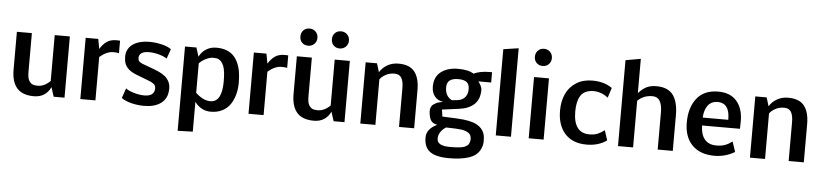

<svg xmlns="http://www.w3.org/2000/svg" viewBox="-55 -1203 7728 1807"><g transform="rotate(5 3808.5 -300.0)"><path d="M304.7 -89.8Q366.7 -89.8 422.9 -145V-578.6H565.9V0H463.4L435.1 -87.9Q415 -42.5 375 -15.4Q335 11.7 276.9 11.7Q168.5 11.7 116.9 -47.1Q65.4 -106 65.4 -221.7V-578.6H207V-213.9Q207 -155.8 221.2 -131.6Q235.4 -107.4 253.4 -98.6Q271.5 -89.8 304.7 -89.8Z M985.8 -466.8Q924.8 -466.8 857.9 -410.2V0H715.3V-578.6H834L851.6 -485.4Q878.9 -530.8 914.6 -555.9Q950.2 -581.1 1005.4 -581.1Q1016.6 -581.1 1040 -580.1V-460.9Q1026.4 -466.8 985.8 -466.8Z M1311 -86.4Q1408.2 -86.4 1408.2 -162.1Q1408.7 -189.5 1385.3 -206.1Q1364.7 -220.7 1338.4 -229.5L1224.6 -273.4Q1132.3 -307.6 1109.9 -372.1Q1100.6 -398.4 1100.6 -436Q1100.6 -473.6 1117.9 -505.1Q1135.3 -536.6 1165.5 -555.7Q1225.6 -593.3 1316.9 -593.3Q1375 -593.3 1433.6 -579.3Q1492.2 -565.4 1523.4 -541.5L1491.2 -449.7Q1464.8 -469.2 1415.8 -482.7Q1366.7 -496.1 1322.3 -496.1Q1227.1 -496.1 1227.1 -432.6Q1227.1 -408.2 1244.6 -395.5Q1265.6 -380.4 1286.1 -375.5L1379.9 -340.8Q1472.2 -307.6 1506.8 -265.6Q1540.5 -225.6 1540.5 -174.3Q1540.5 -123 1523.4 -87.9Q1506.3 -52.7 1476.1 -31.2Q1416 11.7 1317.9 11.7Q1255.9 11.7 1196.8 -3.4Q1137.7 -18.6 1103.5 -43.9L1135.7 -137.2Q1162.1 -116.7 1214.4 -101.6Q1266.6 -86.4 1311 -86.4Z M2045.4 -281.7Q2045.4 -381.8 2027.8 -426.8Q2009.3 -472.7 1979 -487.3Q1961.4 -496.1 1929 -496.1Q1896.5 -496.1 1859.6 -478Q1822.8 -460 1796.4 -432.6V-153.3Q1867.7 -86.4 1935.1 -86.4Q2045.4 -86.4 2045.4 -281.7ZM1947.8 11.7Q1856.4 11.7 1796.4 -68.4V213.4L1653.8 217.8V-578.6H1761.7L1788.1 -494.1Q1810.5 -539.6 1852.5 -566.4Q1894.5 -593.3 1949 -593.3Q2003.4 -593.3 2043 -578.6Q2082.5 -564 2109.4 -537.4Q2136.2 -510.7 2154.1 -471.9Q2171.9 -433.1 2179.7 -387.2Q2187.5 -341.3 2187.5 -282Q2187.5 -222.7 2172.9 -169.4Q2158.2 -116.2 2129.6 -75.2Q2101.1 -34.2 2054.4 -11.2Q2007.8 11.7 1947.8 11.7Z M2574.7 -466.8Q2513.7 -466.8 2446.8 -410.2V0H2304.2V-578.6H2422.9L2440.4 -485.4Q2467.8 -530.8 2503.4 -555.9Q2539.1 -581.1 2594.2 -581.1Q2605.5 -581.1 2628.9 -580.1V-460.9Q2615.2 -466.8 2574.7 -466.8Z M2710.4 0ZM2949.7 -89.8Q3011.7 -89.8 3067.9 -145V-578.6H3210.9V0H3108.4L3080.1 -87.9Q3060.1 -42.5 3020 -15.4Q2980 11.7 2921.9 11.7Q2813.5 11.7 2762 -47.1Q2710.4 -106 2710.4 -221.7V-578.6H2852.1V-213.9Q2852.1 -155.8 2866.2 -131.6Q2880.4 -107.4 2898.4 -98.6Q2916.5 -89.8 2949.7 -89.8ZM2888.2 -768.1Q2888.2 -732.9 2865.2 -710Q2842.3 -687 2806.9 -687Q2771.5 -687 2749.3 -709.7Q2727.1 -732.4 2727.1 -767.8Q2727.1 -803.2 2749.5 -826.2Q2772 -849.1 2807.1 -849.1Q2842.3 -849.1 2865.2 -826.2Q2888.2 -803.2 2888.2 -768.1ZM3186 -768.1Q3186 -733.4 3162.8 -710.2Q3139.6 -687 3104.5 -687Q3069.3 -687 3047.1 -709.7Q3024.9 -732.4 3024.9 -767.8Q3024.9 -803.2 3047.4 -826.2Q3069.8 -849.1 3104.7 -849.1Q3139.6 -849.1 3162.8 -825.9Q3186 -802.7 3186 -768.1Z M3502.9 -430.2V0H3360.4V-578.6H3467.8L3492.7 -496.6Q3518.6 -539.6 3564.5 -566.4Q3610.4 -593.3 3669.9 -593.3Q3775.4 -593.3 3822.3 -533.9Q3869.1 -474.6 3869.1 -359.9V0H3726.1V-367.2Q3726.1 -431.6 3706.1 -463.9Q3686 -496.1 3640.4 -496.1Q3594.7 -496.1 3558.6 -476.6Q3522.5 -457 3502.9 -430.2Z M4097.7 77.6Q4097.7 146 4219.7 146Q4331.1 145.5 4361.3 129.9Q4387.2 116.2 4394 105Q4407.7 80.6 4407.7 57.1Q4407.7 33.7 4399.9 18.8Q4392.1 3.9 4376.7 -5.1Q4361.3 -14.2 4344.5 -19.5Q4327.6 -24.9 4302.7 -27.3Q4277.8 -29.8 4258.8 -30.8Q4239.7 -31.7 4211.9 -32.2Q4184.1 -32.7 4168.9 -33.7Q4139.6 -17.6 4118.7 12Q4097.7 41.5 4097.7 77.6ZM4135.3 -410.2Q4135.3 -326.7 4199.7 -293.9L4259.3 -300.3Q4300.3 -307.1 4324.2 -335.7Q4348.1 -364.3 4348.1 -411.1Q4348.1 -458 4322.3 -477.5Q4296.4 -497.1 4242.7 -497.1Q4189 -497.1 4162.1 -475.8Q4135.3 -454.6 4135.3 -410.2ZM4379.9 -560.5Q4440.9 -589.4 4532.2 -589.4H4553.7V-492.2H4432.6Q4467.8 -446.8 4467.8 -414.6Q4467.8 -325.7 4416.5 -278.1Q4365.2 -230.5 4274.9 -219.2L4114.7 -198.2L4124 -132.8L4261.2 -127Q4393.6 -120.6 4451.2 -87.9Q4505.9 -57.6 4522.5 -7.8Q4532.2 20.5 4532 62.3Q4531.7 104 4514.6 139.2Q4497.6 174.3 4469.7 195.6Q4441.9 216.8 4400.4 229.5Q4329.1 252 4219.7 252Q4081.1 252 4026.4 199.2Q3983.4 158.2 3983.4 76.9Q3983.4 -4.4 4083.5 -51.8Q4039.1 -58.1 4021.2 -87.9Q4003.4 -117.7 4000.5 -173.8Q4001 -218.8 4029.3 -238.3Q4056.6 -257.3 4078.4 -262.2Q4100.1 -267.1 4118.2 -271.5Q4068.8 -277.8 4039.3 -314Q4009.8 -350.1 4009.8 -405.8Q4009.8 -498 4071.5 -545.7Q4133.3 -593.3 4232.7 -593.3Q4332 -593.3 4379.9 -560.5Z M4783.7 0H4640.1V-814.5L4783.7 -835.9Z M4951.2 0V-578.6H5092.3V0ZM5103 -770.5Q5103 -735.8 5080.1 -712.6Q5057.1 -689.5 5022 -689.5Q4986.8 -689.5 4964.6 -712.2Q4942.4 -734.9 4942.4 -770Q4942.4 -805.2 4965.1 -828.4Q4987.8 -851.6 5022.5 -851.6Q5057.1 -851.6 5080.1 -828.4Q5103 -805.2 5103 -770.5Z M5689 -44.4Q5610.8 11.7 5499.5 11.7Q5365.7 11.7 5293.9 -68.1Q5222.2 -147.9 5222.2 -285.6Q5222.2 -375 5254.2 -444.1Q5286.1 -513.2 5350.1 -553.2Q5414.1 -593.3 5501 -593.3Q5615.2 -593.3 5689 -539.6L5658.2 -445.3Q5596.7 -496.1 5515.6 -496.1Q5433.6 -492.2 5399.4 -439.5Q5365.7 -385.7 5365.7 -290Q5365.7 -85.9 5518.1 -86.4Q5562 -86.4 5594.5 -99.9Q5627 -113.3 5658.2 -138.2Z M6075.7 -496.1Q5993.2 -496.1 5937.5 -440.4V0H5794.9V-811.5L5937.5 -836.9V-512.2Q5971.7 -552.7 6011 -573Q6050.3 -593.3 6107.2 -593.3Q6164.1 -593.3 6204.1 -575.2Q6244.1 -557.6 6267.6 -523.4Q6312.5 -457.5 6312.5 -339.8V0H6169.9V-347.2Q6169.9 -456.5 6122.1 -484.9Q6103 -496.1 6075.7 -496.1Z M6717.3 -86.4Q6764.2 -86.4 6798.3 -99.1Q6832.5 -111.8 6865.7 -137.2L6897.9 -41Q6809.6 11.7 6706.1 11.7Q6570.8 11.7 6495.6 -64.9Q6420.4 -141.6 6420.4 -277.3Q6420.4 -417.5 6486.8 -503.9Q6555.7 -593.3 6690.4 -593.3Q6804.7 -593.3 6865.2 -523.9Q6925.8 -454.6 6925.8 -334.5Q6925.8 -297.4 6924.3 -262.2H6566.4Q6567.4 -178.7 6604.7 -132.6Q6642.1 -86.4 6717.3 -86.4ZM6807.1 -343.8Q6807.1 -494.1 6693.8 -496.1Q6631.8 -494.1 6600.3 -450.4Q6568.8 -406.7 6565.9 -336.9H6807.1Z M7184.1 -430.2V0H7041.5V-578.6H7148.9L7173.8 -496.6Q7199.7 -539.6 7245.6 -566.4Q7291.5 -593.3 7351.1 -593.3Q7456.5 -593.3 7503.4 -533.9Q7550.3 -474.6 7550.3 -359.9V0H7407.2V-367.2Q7407.2 -431.6 7387.2 -463.9Q7367.2 -496.1 7321.5 -496.1Q7275.9 -496.1 7239.7 -476.6Q7203.6 -457 7184.1 -430.2Z"/></g></svg>

Font: Dhyana
Style: Bold
Weight: 700
Foundry: Vernon Adams
Version: Version 1.002; ttfautohint (v0.8.51-6076)